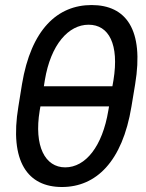

<svg xmlns="http://www.w3.org/2000/svg" viewBox="-20 -743 589 773"><path d="M509.2 -313.9 524.1 -403.8C560.7 -624.6 487.2 -722.7 348.7 -722.7C211.6 -722.7 105.1 -624.6 68.5 -403.8L54 -313.9C17 -92 92 9.9 229.4 9.9C366.5 9.9 472.7 -92 509.2 -313.9ZM139.9 -298.3 142.8 -314.6H419L416.2 -298.3C392.4 -153.8 324.6 -69.2 242.5 -69.2C161.6 -69.2 116.1 -154.1 139.9 -298.3ZM156.6 -395.6 160.5 -420.1C184.3 -563.6 255.7 -643.5 336.6 -643.5C418.7 -643.5 460.2 -564.3 436.8 -420.1L432.5 -395.6Z"/></svg>

Font: Margiela Sans Text
Style: Italic
Weight: 400
Italic angle: -9.39999°
Designer: Stefan Endress, Andreas Faust
Version: Version 1.100;FEAKit 1.0